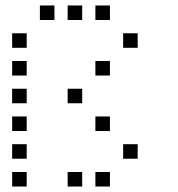

<svg xmlns="http://www.w3.org/2000/svg" viewBox="-20 -696 640 692"><path d="M124.8 -676.2Q123.8 -676.2 123.8 -676.2Q123.8 -676.2 123.8 -675.2V-624.8Q123.8 -623.8 123.8 -623.8Q123.8 -623.8 124.8 -623.8H175.2Q176.2 -623.8 176.2 -623.8Q176.2 -623.8 176.2 -624.8V-675.2Q176.2 -676.2 176.2 -676.2Q176.2 -676.2 175.2 -676.2ZM224.8 -676.2Q223.8 -676.2 223.8 -676.2Q223.8 -676.2 223.8 -675.2V-624.8Q223.8 -623.8 223.8 -623.8Q223.8 -623.8 224.8 -623.8H275.2Q276.2 -623.8 276.2 -623.8Q276.2 -623.8 276.2 -624.8V-675.2Q276.2 -676.2 276.2 -676.2Q276.2 -676.2 275.2 -676.2ZM324.8 -676.2Q323.8 -676.2 323.8 -676.2Q323.8 -676.2 323.8 -675.2V-624.8Q323.8 -623.8 323.8 -623.8Q323.8 -623.8 324.8 -623.8H375.2Q376.2 -623.8 376.2 -623.8Q376.2 -623.8 376.2 -624.8V-675.2Q376.2 -676.2 376.2 -676.2Q376.2 -676.2 375.2 -676.2ZM24.8 -576.2Q23.8 -576.2 23.8 -576.2Q23.8 -576.2 23.8 -575.2V-524.8Q23.8 -523.8 23.8 -523.8Q23.8 -523.8 24.8 -523.8H75.2Q76.2 -523.8 76.2 -523.8Q76.2 -523.8 76.2 -524.8V-575.2Q76.2 -576.2 76.2 -576.2Q76.2 -576.2 75.2 -576.2ZM424.8 -576.2Q423.8 -576.2 423.8 -576.2Q423.8 -576.2 423.8 -575.2V-524.8Q423.8 -523.8 423.8 -523.8Q423.8 -523.8 424.8 -523.8H475.2Q476.2 -523.8 476.2 -523.8Q476.2 -523.8 476.2 -524.8V-575.2Q476.2 -576.2 476.2 -576.2Q476.2 -576.2 475.2 -576.2ZM24.8 -476.2Q23.8 -476.2 23.8 -476.2Q23.8 -476.2 23.8 -475.2V-424.8Q23.8 -423.8 23.8 -423.8Q23.8 -423.8 24.8 -423.8H75.2Q76.2 -423.8 76.2 -423.8Q76.2 -423.8 76.2 -424.8V-475.2Q76.2 -476.2 76.2 -476.2Q76.2 -476.2 75.2 -476.2ZM324.8 -476.2Q323.8 -476.2 323.8 -476.2Q323.8 -476.2 323.8 -475.2V-424.8Q323.8 -423.8 323.8 -423.8Q323.8 -423.8 324.8 -423.8H375.2Q376.2 -423.8 376.2 -423.8Q376.2 -423.8 376.2 -424.8V-475.2Q376.2 -476.2 376.2 -476.2Q376.2 -476.2 375.2 -476.2ZM24.8 -376.2Q23.8 -376.2 23.8 -376.2Q23.8 -376.2 23.8 -375.2V-324.8Q23.8 -323.8 23.8 -323.8Q23.8 -323.8 24.8 -323.8H75.2Q76.2 -323.8 76.2 -323.8Q76.2 -323.8 76.2 -324.8V-375.2Q76.2 -376.2 76.2 -376.2Q76.2 -376.2 75.2 -376.2ZM224.8 -376.2Q223.8 -376.2 223.8 -376.2Q223.8 -376.2 223.8 -375.2V-324.8Q223.8 -323.8 223.8 -323.8Q223.8 -323.8 224.8 -323.8H275.2Q276.2 -323.8 276.2 -323.8Q276.2 -323.8 276.2 -324.8V-375.2Q276.2 -376.2 276.2 -376.2Q276.2 -376.2 275.2 -376.2ZM24.8 -276.2Q23.8 -276.2 23.8 -276.2Q23.8 -276.2 23.8 -275.2V-224.8Q23.8 -223.8 23.8 -223.8Q23.8 -223.8 24.8 -223.8H75.2Q76.2 -223.8 76.2 -223.8Q76.2 -223.8 76.2 -224.8V-275.2Q76.2 -276.2 76.2 -276.2Q76.2 -276.2 75.2 -276.2ZM324.8 -276.2Q323.8 -276.2 323.8 -276.2Q323.8 -276.2 323.8 -275.2V-224.8Q323.8 -223.8 323.8 -223.8Q323.8 -223.8 324.8 -223.8H375.2Q376.2 -223.8 376.2 -223.8Q376.2 -223.8 376.2 -224.8V-275.2Q376.2 -276.2 376.2 -276.2Q376.2 -276.2 375.2 -276.2ZM24.8 -176.2Q23.8 -176.2 23.8 -176.2Q23.8 -176.2 23.8 -175.2V-124.8Q23.8 -123.8 23.8 -123.8Q23.8 -123.8 24.8 -123.8H75.2Q76.2 -123.8 76.2 -123.8Q76.2 -123.8 76.2 -124.8V-175.2Q76.2 -176.2 76.2 -176.2Q76.2 -176.2 75.2 -176.2ZM424.8 -176.2Q423.8 -176.2 423.8 -176.2Q423.8 -176.2 423.8 -175.2V-124.8Q423.8 -123.8 423.8 -123.8Q423.8 -123.8 424.8 -123.8H475.2Q476.2 -123.8 476.2 -123.8Q476.2 -123.8 476.2 -124.8V-175.2Q476.2 -176.2 476.2 -176.2Q476.2 -176.2 475.2 -176.2ZM24.8 -76.2Q23.8 -76.2 23.8 -76.2Q23.8 -76.2 23.8 -75.2V-24.8Q23.8 -23.8 23.8 -23.8Q23.8 -23.8 24.8 -23.8H75.2Q76.2 -23.8 76.2 -23.8Q76.2 -23.8 76.2 -24.8V-75.2Q76.2 -76.2 76.2 -76.2Q76.2 -76.2 75.2 -76.2ZM224.8 -76.2Q223.8 -76.2 223.8 -76.2Q223.8 -76.2 223.8 -75.2V-24.8Q223.8 -23.8 223.8 -23.8Q223.8 -23.8 224.8 -23.8H275.2Q276.2 -23.8 276.2 -23.8Q276.2 -23.8 276.2 -24.8V-75.2Q276.2 -76.2 276.2 -76.2Q276.2 -76.2 275.2 -76.2ZM324.8 -76.2Q323.8 -76.2 323.8 -76.2Q323.8 -76.2 323.8 -75.2V-24.8Q323.8 -23.8 323.8 -23.8Q323.8 -23.8 324.8 -23.8H375.2Q376.2 -23.8 376.2 -23.8Q376.2 -23.8 376.2 -24.8V-75.2Q376.2 -76.2 376.2 -76.2Q376.2 -76.2 375.2 -76.2Z"/></svg>

Font: Doto Black
Style: Regular
Weight: 900
Monospace: yes
Version: Version 1.000